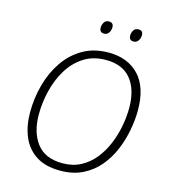

<svg xmlns="http://www.w3.org/2000/svg" viewBox="-130 -1002 978 1114"><g transform="rotate(15 359.0 -445.0)"><path d="M335 9.8Q245.6 9.8 189.2 -27.1Q132.8 -64 106.2 -127.9Q79.6 -191.9 79.6 -272.5Q79.6 -358.4 101.8 -439.5Q124 -520.5 168.2 -585Q212.4 -649.4 278.3 -687.3Q344.2 -725.1 432.1 -725.1Q546.9 -725.1 614 -654.3Q681.2 -583.5 681.2 -444.8Q681.2 -388.2 669.4 -325.4Q657.7 -262.7 632.8 -203.1Q607.9 -143.6 567.4 -95.5Q526.9 -47.4 469.2 -18.8Q411.6 9.8 335 9.8ZM336.9 -35.2Q398.9 -35.2 446.8 -60.8Q494.6 -86.4 529.1 -129.4Q563.5 -172.4 585.7 -226.1Q607.9 -279.8 618.4 -336.4Q628.9 -393.1 628.9 -445.3Q628.9 -554.7 578.4 -617.2Q527.8 -679.7 428.2 -679.7Q350.6 -679.7 294.4 -643.3Q238.3 -606.9 202.1 -546.9Q166 -486.8 148.9 -415.3Q131.8 -343.8 131.8 -273.9Q131.8 -166.5 182.1 -100.8Q232.4 -35.2 336.9 -35.2ZM553.2 -824.2Q525.4 -824.2 525.4 -853Q525.4 -869.6 534.4 -884.8Q543.5 -899.9 564 -899.9Q590.8 -899.9 590.8 -872.1Q590.8 -853 580.6 -838.6Q570.3 -824.2 553.2 -824.2ZM376 -824.2Q348.1 -824.2 348.1 -853Q348.1 -869.6 357.2 -884.8Q366.2 -899.9 385.7 -899.9Q413.6 -899.9 413.6 -872.1Q413.6 -853 403.6 -838.6Q393.6 -824.2 376 -824.2Z"/></g></svg>

Font: Open Sans Light
Style: Italic
Weight: 300
Italic angle: -12°
Designer: Monotype Design Team
Foundry: Monotype Imaging Inc.
Version: Version 3.003; ttfautohint (v1.8.4)